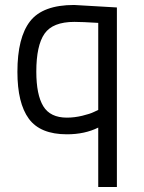

<svg xmlns="http://www.w3.org/2000/svg" viewBox="-20 -530 577 772"><path d="M249 10Q142 10 96 -52.5Q50 -115 50 -241Q50 -379 101 -444.5Q152 -510 278 -510L450 -500V222H375V-17Q321 10 249 10ZM279 -442Q192 -442 159 -394.5Q126 -347 126 -242Q126 -149 154 -103Q182 -57 249 -57Q279 -57 310.5 -64.5Q342 -72 358 -80L375 -88V-438Q310 -442 279 -442Z"/></svg>

Font: TitilliumText22L Rg
Style: Regular
Weight: 400
Designer: Campivisivi
Foundry: Campivisivi
Version: 1.000